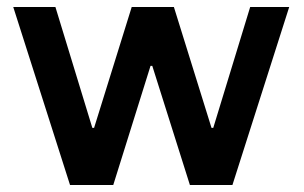

<svg xmlns="http://www.w3.org/2000/svg" viewBox="-20 -531 871 551"><path d="M181 0 18 -511H139L245 -164H250L358 -511H479L587 -164H592L698 -511H810L647 0H525L417 -342H412L305 0Z"/></svg>

Font: Chivo Medium
Style: Regular
Weight: 500
Designer: Hector Gatti
Foundry: Omnibus-Type
Version: Version 2.002